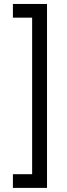

<svg xmlns="http://www.w3.org/2000/svg" viewBox="-20 -749 332 945"><path d="M138.2 108.4V-662.1H43.5V-729.5H211.4V175.8H43.5V108.4Z"/></svg>

Font: NMS Futura Pro Book
Style: Regular
Weight: 400
Designer: Blend3rman
Version: Version 0.1